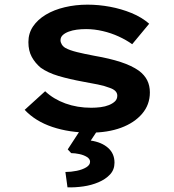

<svg xmlns="http://www.w3.org/2000/svg" viewBox="-20 -560 747 825"><path d="M368 10Q278 10 205 -14.5Q132 -39 86 -88L174 -168Q210 -134 261 -115.5Q312 -97 372 -97Q392 -97 412 -99.5Q432 -102 448 -108.5Q464 -115 474 -124.5Q484 -134 484 -149Q484 -172 450 -183Q430 -191 400.5 -197Q371 -203 337 -209Q277 -220 231.5 -233.5Q186 -247 155 -269Q131 -289 116.5 -315.5Q102 -342 102 -379Q102 -417 122 -446.5Q142 -476 177 -497Q212 -518 258.5 -529Q305 -540 356 -540Q404 -540 452.5 -531Q501 -522 545 -504Q589 -486 621 -458L548 -370Q523 -388 490.5 -403Q458 -418 421.5 -426.5Q385 -435 350 -435Q329 -435 310 -432.5Q291 -430 275 -424Q259 -418 249.5 -409Q240 -400 240 -387Q240 -378 245.5 -369Q251 -360 261 -354Q279 -344 311.5 -336Q344 -328 387 -320Q451 -309 498.5 -293.5Q546 -278 577 -256Q601 -238 612.5 -215Q624 -192 624 -163Q624 -110 590.5 -71Q557 -32 500 -11Q443 10 368 10ZM270 245 261 179Q285 179 309.5 174Q334 169 350.5 159Q367 149 367 135Q367 123 353.5 114.5Q340 106 321 102Q302 98 286 98L271 82L340 -24H415L370 44Q417 51 444.5 75.5Q472 100 472 139Q472 169 453 189.5Q434 210 403.5 223Q373 236 338 241Q303 246 270 245Z"/></svg>

Font: Lexend Mega SemiBold
Style: Regular
Weight: 600
Designer: Bonnie Shaver-Troup, Thomas Jockin
Foundry: Lexend
Version: Version 1.007